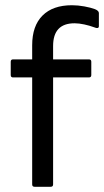

<svg xmlns="http://www.w3.org/2000/svg" viewBox="-20 -714 398 734"><path d="M112 0Q103 0 103 -9V-418H30Q21 -418 21 -427V-478Q21 -487 30 -487H103V-541Q103 -615 142.5 -654.5Q182 -694 255 -694Q278 -694 302.5 -689.5Q327 -685 343 -679Q358 -673 358 -664V-614Q358 -602 339 -610Q323 -616 302.5 -620.5Q282 -625 265 -625Q183 -625 183 -538V-487H320Q329 -487 329 -478V-427Q329 -418 320 -418H183V-9Q183 0 174 0Z"/></svg>

Font: Sofia Sans Semi Condensed
Style: Regular
Weight: 400
Designer: Botio Nikoltchev, Ani Petrova
Foundry: lettersoup
Version: Version 4.100; ttfautohint (v1.8.4.7-5d5b)